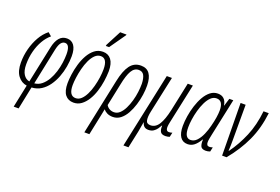

<svg xmlns="http://www.w3.org/2000/svg" viewBox="-126 -1179 2664 1826"><g transform="rotate(20 1206.0 -265.5)"><path d="M111 240 159 10Q103 2 67.5 -45.5Q32 -93 32 -179Q32 -249 50 -317.5Q68 -386 101 -444Q134 -502 181 -539L216 -509Q177 -477 147.5 -426.5Q118 -376 101.5 -312.5Q85 -249 85 -180Q85 -114 108.5 -78Q132 -42 169 -36L247 -407Q260 -471 289.5 -507Q319 -543 367 -543Q414 -543 440 -506.5Q466 -470 466 -399Q466 -348 456.5 -292.5Q447 -237 427 -184.5Q407 -132 376 -88.5Q345 -45 303.5 -18.5Q262 8 208 11L161 240ZM219 -35Q261 -39 293 -65.5Q325 -92 348 -132Q371 -172 385.5 -219Q400 -266 406.5 -313Q413 -360 413 -399Q413 -497 364 -497Q340 -497 323 -475Q306 -453 295 -401Z M631 10Q577 10 546.5 -28Q516 -66 516 -145Q516 -183 523 -234.5Q530 -286 545.5 -339.5Q561 -393 586.5 -438.5Q612 -484 648 -512.5Q684 -541 733 -541Q786 -541 816 -502Q846 -463 846 -385Q845 -337 837 -283Q829 -229 812.5 -177Q796 -125 770 -83Q744 -41 709.5 -15.5Q675 10 631 10ZM636 -37Q667 -37 692 -60.5Q717 -84 736 -123Q755 -162 767.5 -208.5Q780 -255 786.5 -301.5Q793 -348 793 -386Q793 -495 727 -495Q694 -495 668 -469.5Q642 -444 623 -403Q604 -362 592 -314Q580 -266 574 -221Q568 -176 568 -144Q568 -37 636 -37ZM737 -602 739 -614 821 -771H885L883 -763L770 -602Z M944 -321Q967 -432 1007.5 -486.5Q1048 -541 1117 -541Q1176 -541 1205 -500Q1234 -459 1235 -382Q1236 -340 1228.5 -287.5Q1221 -235 1205 -183Q1189 -131 1164.5 -87Q1140 -43 1106 -16.5Q1072 10 1029 10Q995 10 971 -2Q947 -14 933 -32Q931 -18 927.5 -3Q924 12 921 29L877 240H826ZM1024 -36Q1056 -36 1081.5 -59.5Q1107 -83 1126 -121.5Q1145 -160 1158 -206Q1171 -252 1176.5 -297.5Q1182 -343 1182 -381Q1180 -437 1164 -466Q1148 -495 1111 -495Q1066 -495 1039 -448.5Q1012 -402 993 -306L946 -80Q956 -61 976.5 -48.5Q997 -36 1024 -36Z M1218 230 1380 -531H1432L1353 -162Q1341 -106 1347 -72Q1353 -38 1393 -38Q1444 -38 1476.5 -89.5Q1509 -141 1531 -243L1592 -531H1644L1558 -128Q1547 -78 1553 -57.5Q1559 -37 1580 -37Q1597 -37 1614 -43L1604 2Q1597 5 1585.5 7.5Q1574 10 1562 10Q1523 10 1510.5 -11.5Q1498 -33 1500 -73H1497Q1488 -56 1474.5 -37Q1461 -18 1440.5 -4Q1420 10 1388 10Q1338 10 1325 -42H1323Q1314 16 1306 56L1269 230Z M1785 10Q1736 10 1710.5 -28Q1685 -66 1685 -138Q1685 -184 1693.5 -238.5Q1702 -293 1719 -346.5Q1736 -400 1761 -444Q1786 -488 1819.5 -514.5Q1853 -541 1895 -541Q1973 -541 1987 -454H1989L2013 -531H2053L1973 -155Q1968 -131 1964 -110Q1960 -89 1960 -74Q1960 -37 1989 -37Q1994 -37 2002.5 -38Q2011 -39 2023 -43L2013 2Q1990 10 1970 10Q1927 10 1917 -17Q1907 -44 1910 -81H1907Q1880 -35 1851 -12.5Q1822 10 1785 10ZM1798 -37Q1834 -37 1861.5 -66.5Q1889 -96 1908.5 -141Q1928 -186 1939 -232Q1952 -281 1958.5 -323.5Q1965 -366 1965 -396Q1965 -494 1899 -494Q1867 -494 1841.5 -469.5Q1816 -445 1796.5 -404.5Q1777 -364 1764 -317Q1751 -270 1744.5 -224.5Q1738 -179 1738 -144Q1738 -87 1753.5 -62Q1769 -37 1798 -37Z M2133 0 2127 -531H2178V-180Q2178 -155 2177.5 -122.5Q2177 -90 2175 -65H2179Q2248 -160 2296 -274Q2344 -388 2359 -531H2412Q2394 -374 2335 -246Q2276 -118 2178 0Z"/></g></svg>

Font: Noto Sans ExtraCondensed Light
Style: Italic
Weight: 300
Width: 2
Italic angle: -12°
Designer: Monotype Design Team
Foundry: Monotype Imaging Inc.
Version: Version 2.013; ttfautohint (v1.8.4.7-5d5b)